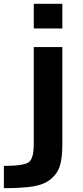

<svg xmlns="http://www.w3.org/2000/svg" viewBox="-36 -771 438 1010"><path d="M-15.6 218.8V101.6Q90.8 101.6 116.2 81.5Q141.6 61.5 141.6 -13.7V-523.4H292V-13.7Q292 56.6 279.8 98.6Q267.6 140.6 232.9 169.9Q198.2 199.2 141.1 209Q84 218.8 -15.6 218.8ZM141.6 -621.1V-751H292V-621.1Z"/></svg>

Font: Gen Shin Gothic Bold
Style: Bold
Weight: 700
Designer: [Source Han Sans]
Ryoko NISHIZUKA  (kana & ideographs); Paul D. Hunt (Latin, Greek & Cyrillic); Wenlong ZHANG  (bopomofo
Version: Version 1.002.20150607